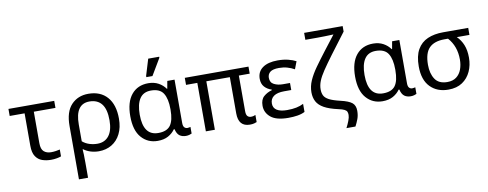

<svg xmlns="http://www.w3.org/2000/svg" viewBox="-77 -1181 4643 1826"><g transform="rotate(-10 2244.0 -268.0)"><path d="M332 11Q286 11 247 -2.5Q208 -16 184 -52Q160 -88 160 -155V-468H16V-536H458V-468H249V-164Q249 -106 275.5 -83Q302 -60 345 -60Q367 -60 390.5 -63.5Q414 -67 430 -71V-5Q416 1 388.5 6Q361 11 332 11Z M560 240V-275Q560 -412 623.5 -479Q687 -546 788 -546Q905 -546 970 -472Q1035 -398 1035 -263Q1035 -178 1004 -116.5Q973 -55 918.5 -22.5Q864 10 794 10Q754 10 716 -1.5Q678 -13 649 -35H644Q646 -19 647 17Q648 53 648 98V240ZM793 -63Q865 -63 904.5 -114.5Q944 -166 944 -263Q944 -370 903.5 -421Q863 -472 786 -472Q649 -472 649 -274V-112Q678 -87 715.5 -75Q753 -63 793 -63Z M1363 10Q1267 10 1206 -59.5Q1145 -129 1145 -266Q1145 -402 1204.5 -474Q1264 -546 1367 -546Q1423 -546 1465 -523Q1507 -500 1533 -463H1537L1550 -536H1620V-118Q1620 -87 1632 -74.5Q1644 -62 1661 -62Q1669 -62 1678 -64Q1687 -66 1691 -67V-3Q1684 1 1668 5.5Q1652 10 1635 10Q1598 10 1573.5 -8Q1549 -26 1538 -72H1531Q1506 -36 1464.5 -13Q1423 10 1363 10ZM1381 -63Q1464 -63 1498.5 -110.5Q1533 -158 1533 -261V-267Q1533 -367 1499.5 -420Q1466 -473 1380 -473Q1307 -473 1271.5 -419.5Q1236 -366 1236 -265Q1236 -63 1381 -63ZM1360 -606V-618L1408 -776H1514V-766L1419 -606Z M2253 10Q2142 10 2142 -118V-468H1915V0H1828V-468H1719V-536H2334V-468H2229V-124Q2229 -89 2242 -75.5Q2255 -62 2275 -62Q2289 -62 2300.5 -65Q2312 -68 2319 -72V-3Q2311 1 2293.5 5.5Q2276 10 2253 10Z M2624 10Q2508 10 2454.5 -34.5Q2401 -79 2401 -146Q2401 -206 2434.5 -235Q2468 -264 2514 -277V-282Q2471 -296 2445 -325.5Q2419 -355 2419 -403Q2419 -471 2471 -508.5Q2523 -546 2617 -546Q2673 -546 2718.5 -534.5Q2764 -523 2793 -507L2765 -434Q2733 -452 2696.5 -462.5Q2660 -473 2617 -473Q2557 -473 2531.5 -452.5Q2506 -432 2506 -397Q2506 -351 2542.5 -332.5Q2579 -314 2627 -314H2696V-246H2627Q2561 -246 2526.5 -221.5Q2492 -197 2492 -151Q2492 -108 2526.5 -86.5Q2561 -65 2624 -65Q2676 -65 2714.5 -73Q2753 -81 2784 -97V-19Q2753 -3 2712 3.5Q2671 10 2624 10Z M3150 202Q3167 170 3179.5 137Q3192 104 3192 82Q3192 63 3186.5 50.5Q3181 38 3162.5 28.5Q3144 19 3106 11Q3020 -8 2971 -35.5Q2922 -63 2901.5 -101.5Q2881 -140 2881 -191Q2881 -248 2905.5 -304Q2930 -360 2974 -421.5Q3018 -483 3074 -556L3183 -697Q3179 -697 3155.5 -696Q3132 -695 3098.5 -694Q3065 -693 3031 -693H2911V-760H3283V-707L3133 -508Q3075 -430 3039.5 -377Q3004 -324 2988 -283.5Q2972 -243 2972 -203Q2972 -169 2984 -144Q2996 -119 3031.5 -100Q3067 -81 3139 -64Q3217 -46 3248.5 -20.5Q3280 5 3280 57Q3280 101 3267 135.5Q3254 170 3237 202Z M3534 10Q3438 10 3377 -59.5Q3316 -129 3316 -266Q3316 -402 3375.5 -474Q3435 -546 3538 -546Q3594 -546 3636 -523Q3678 -500 3704 -463H3708L3721 -536H3791V-118Q3791 -87 3803 -74.5Q3815 -62 3832 -62Q3840 -62 3849 -64Q3858 -66 3862 -67V-3Q3855 1 3839 5.5Q3823 10 3806 10Q3769 10 3744.5 -8Q3720 -26 3709 -72H3702Q3677 -36 3635.5 -13Q3594 10 3534 10ZM3552 -63Q3635 -63 3669.5 -110.5Q3704 -158 3704 -261V-267Q3704 -367 3670.5 -420Q3637 -473 3551 -473Q3478 -473 3442.5 -419.5Q3407 -366 3407 -265Q3407 -63 3552 -63Z M4170 10Q4061 10 3995 -58Q3929 -126 3929 -256Q3929 -357 3964 -418.5Q3999 -480 4063 -508Q4127 -536 4214 -536H4456V-468H4334Q4372 -431 4393 -379.5Q4414 -328 4414 -256Q4414 -184 4386.5 -123.5Q4359 -63 4305 -26.5Q4251 10 4170 10ZM4172 -63Q4226 -63 4260 -89Q4294 -115 4310 -158.5Q4326 -202 4326 -254Q4326 -382 4249 -468H4214Q4116 -468 4067 -418.5Q4018 -369 4018 -256Q4018 -171 4054 -117Q4090 -63 4172 -63Z"/></g></svg>

Font: Noto Sans Living
Style: Regular
Weight: 400
Designer: Monotype Design Team
Foundry: Monotype Imaging Inc.
Version: Version 2.013; ttfautohint (v1.8.4.7-5d5b)